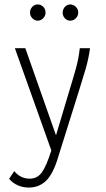

<svg xmlns="http://www.w3.org/2000/svg" viewBox="-20 -670 478 864"><path d="M110 174Q56 174 21 135L44 100Q72 134 114 134Q148 134 168.5 105.5Q189 77 211 7L47 -453H94L232 -61L296 -275Q310 -320 322 -363.5Q334 -407 339 -453H385Q379 -407 366 -362Q353 -317 338 -270L237 52Q215 119 184 146.5Q153 174 110 174ZM150 -577Q136 -577 125.5 -588Q115 -599 115 -613Q115 -628 125 -639Q135 -650 150 -650Q164 -650 174.5 -639.5Q185 -629 185 -613Q185 -599 174.5 -588Q164 -577 150 -577ZM296 -577Q282 -577 272 -587.5Q262 -598 262 -613Q262 -628 272 -639Q282 -650 296 -650Q310 -650 321 -639.5Q332 -629 332 -613Q332 -599 321.5 -588Q311 -577 296 -577Z"/></svg>

Font: Inconsolata SemiCondensed Light
Style: Regular
Weight: 300
Width: 4
Monospace: yes
Designer: Raph Levien, Cyreal, Brenton Simpson
Foundry: Raph Levien, Cyreal, Google
Version: Version 3.100; ttfautohint (v1.8.4.7-5d5b)